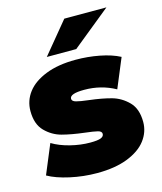

<svg xmlns="http://www.w3.org/2000/svg" viewBox="-115 -851 796 946"><g transform="rotate(-15 282.5 -378.5)"><path d="M126 -5C171.3 5 217.3 10 264 10C324.7 10 376.3 1.7 419 -15C461.7 -31.7 493.7 -54 515 -82C536.3 -110 547 -141 547 -175C547 -219.7 535.2 -254 511.5 -278C487.8 -302 460.5 -318.3 429.5 -327C398.5 -335.7 360.7 -342.7 316 -348C287.3 -351.3 266.3 -354.8 253 -358.5C239.7 -362.2 233 -368.3 233 -377C233 -394.3 257.7 -403 307 -403C364.3 -403 417 -389.7 465 -363L527 -512C499 -526.7 465.2 -537.8 425.5 -545.5C385.8 -553.2 345.3 -557 304 -557C244.7 -557 193.8 -548.7 151.5 -532C109.2 -515.3 77.3 -493 56 -465C34.7 -437 24 -405.3 24 -370C24 -325.3 35.8 -291 59.5 -267C83.2 -243 110.7 -226.8 142 -218.5C173.3 -210.2 211.3 -203.3 256 -198C285.3 -194.7 306.5 -191.3 319.5 -188C332.5 -184.7 339 -178.7 339 -170C339 -161.3 333.8 -154.8 323.5 -150.5C313.2 -146.2 295 -144 269 -144C236.3 -144 202.7 -148.3 168 -157C133.3 -165.7 103.3 -177.7 78 -193L16 -44C44 -28 80.7 -15 126 -5ZM303 -767 171 -607H321L518 -767Z"/></g></svg>

Font: Montserrat Custom Black
Style: Regular
Weight: 900
Designer: Julieta Ulanovsky
Foundry: Julieta Ulanovsky
Version: Version 7.200